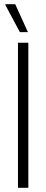

<svg xmlns="http://www.w3.org/2000/svg" viewBox="-20 -888 219 908"><path d="M65 0V-686H114V0ZM112 -736H74L5 -865L6 -868H52Z"/></svg>

Font: Archivo ExtraCondensed Thin
Style: Regular
Weight: 250
Width: 2
Designer: Hector Gatti
Foundry: Omnibus-Type
Version: Version 2.001